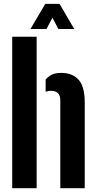

<svg xmlns="http://www.w3.org/2000/svg" viewBox="-20 -994 510 1014"><path d="M44.5 0V-800H173.5V0ZM298.5 0V-463.5Q298.5 -514.5 249.5 -514.5Q235 -514.5 221 -509.5V-574Q235.5 -591 254.5 -600Q273.5 -609 304 -609Q362.5 -609 395 -573Q427.5 -537 427.5 -453V0ZM141 -841 219 -973.5H294.5L372 -841H288L257 -900.5L225.5 -841Z"/></svg>

Font: Big Shoulders Stencil Display ExtraBold
Style: Regular
Weight: 800
Designer: Patric King
Foundry: XO Type Co
Version: Version 1.000